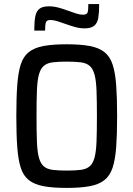

<svg xmlns="http://www.w3.org/2000/svg" viewBox="-20 -913 654 941"><path d="M307 8Q238 8 193 -0.5Q148 -9 121 -30.5Q94 -52 81.5 -91.5Q69 -131 64.5 -193Q60 -255 60 -344Q60 -433 64.5 -495Q69 -557 81.5 -596.5Q94 -636 121 -657.5Q148 -679 193 -687.5Q238 -696 307 -696Q375 -696 420 -687.5Q465 -679 492 -657.5Q519 -636 532 -596.5Q545 -557 549.5 -495Q554 -433 554 -344Q554 -255 549.5 -193Q545 -131 532 -91.5Q519 -52 492 -30.5Q465 -9 420 -0.5Q375 8 307 8ZM307 -77Q349 -77 376 -80.5Q403 -84 419 -97.5Q435 -111 443 -139.5Q451 -168 453 -217.5Q455 -267 455 -344Q455 -421 453 -470.5Q451 -520 443 -548.5Q435 -577 419 -590.5Q403 -604 376 -607.5Q349 -611 307 -611Q265 -611 238 -607.5Q211 -604 195 -590.5Q179 -577 171 -548.5Q163 -520 161 -470.5Q159 -421 159 -344Q159 -267 161 -217.5Q163 -168 171 -139.5Q179 -111 195 -97.5Q211 -84 238 -80.5Q265 -77 307 -77ZM148 -763Q148 -804 152.5 -830Q157 -856 172 -869Q187 -882 220 -882Q244 -882 269 -875Q294 -868 318 -859Q337 -852 354.5 -846.5Q372 -841 387 -841Q406 -841 409.5 -852.5Q413 -864 413 -893H466Q466 -853 462 -827Q458 -801 442.5 -787.5Q427 -774 395 -774Q370 -774 346 -781Q322 -788 297 -797Q278 -804 260 -809.5Q242 -815 227 -815Q209 -815 205 -803.5Q201 -792 201 -763Z"/></svg>

Font: Saira SemiCondensed Medium
Style: Regular
Weight: 500
Width: 4
Designer: Hector Gatti with collaboration of the Omnibus-Type team
Foundry: Omnibus-Type
Version: Version 1.101